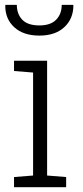

<svg xmlns="http://www.w3.org/2000/svg" viewBox="-20 -782 347 802"><path d="M38.6 0V-42.5L118.2 -48.8V-479L38.6 -485.4V-528.3H176.8V-48.8L256.3 -42.5V0ZM144.5 -633.3Q77.6 -633.3 39.6 -668.2Q1.5 -703.1 2 -758.8L2.9 -761.7H50.3Q50.3 -723.6 73 -699.7Q95.7 -675.8 144.5 -675.8Q191.4 -675.8 214.6 -699.7Q237.8 -723.6 237.8 -761.7H285.6L286.6 -758.8Q286.1 -703.1 248.3 -668.2Q210.4 -633.3 144.5 -633.3Z"/></svg>

Font: Roboto Slab Light
Style: Regular
Weight: 300
Designer: Google
Version: Version 2.000; ttfautohint (v1.8.1.43-b0c9)